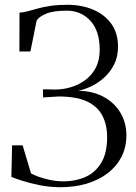

<svg xmlns="http://www.w3.org/2000/svg" viewBox="-20 -771 568 802"><path d="M232.5 11Q187 11 144.2 2.2Q101.5 -6.5 70.2 -16.8Q39 -27 27.5 -32L30.5 -164H74.5L109.5 -47Q118.5 -41 140.2 -33Q162 -25 190 -19.2Q218 -13.5 245.5 -13.5Q295.5 -13.5 336.8 -31.8Q378 -50 402.8 -90.8Q427.5 -131.5 427.5 -198Q427.5 -249 408 -287.2Q388.5 -325.5 344.2 -346.8Q300 -368 224.5 -368L160 -364L159.5 -398L210.5 -397Q242.5 -397 275.2 -406.5Q308 -416 335.5 -436Q363 -456 379.8 -487.5Q396.5 -519 396.5 -563.5Q396.5 -641.5 357.8 -684Q319 -726.5 259 -726.5Q203 -726.5 172.8 -713.8Q142.5 -701 133 -685L107 -556H61L61.5 -718Q79 -719.5 97.8 -724.5Q116.5 -729.5 139 -735.8Q161.5 -742 191.5 -746.5Q221.5 -751 261.5 -751Q321 -751 369 -730.8Q417 -710.5 445 -671.5Q473 -632.5 473 -576Q473 -534.5 457 -502.5Q441 -470.5 415.8 -447.5Q390.5 -424.5 361.8 -410.8Q333 -397 307 -392Q370.5 -390.5 415.2 -365.2Q460 -340 484 -298.5Q508 -257 508 -206Q508 -156.5 487.8 -116.5Q467.5 -76.5 430.5 -48Q393.5 -19.5 343.2 -4.2Q293 11 232.5 11Z"/></svg>

Font: Merriweather 144pt Light
Style: Regular
Weight: 300
Version: Version 2.100